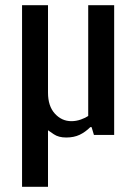

<svg xmlns="http://www.w3.org/2000/svg" viewBox="-20 -520 525 740"><path d="M65 200V-500H165V-163Q165 -111 191.5 -82Q218 -53 255 -53Q274 -53 292 -59.5Q310 -66 320 -73V-500H420V0H342L333 -30H328Q309 -11 287 -0.5Q265 10 235 10Q206 10 187.5 -2.5Q169 -15 165 -18V200Z"/></svg>

Font: Cuprum Medium
Style: Regular
Weight: 500
Designer: Jovanny Lemonad
Foundry: Jovanny Lemonad
Version: Version 3.000